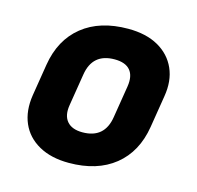

<svg xmlns="http://www.w3.org/2000/svg" viewBox="-88 -652 776 755"><g transform="rotate(15 300.0 -275.0)"><path d="M254 10Q182 10 132 -18Q82 -46 60.5 -95.5Q39 -145 49 -210L70 -340Q87 -445 158.5 -502.5Q230 -560 345 -560Q418 -560 467.5 -532Q517 -504 539 -454.5Q561 -405 550 -340L529 -210Q512 -105 440.5 -47.5Q369 10 254 10ZM275 -120Q365 -120 379 -210L400 -340Q407 -384 387.5 -407Q368 -430 324 -430Q234 -430 220 -340L199 -210Q192 -167 212 -143.5Q232 -120 275 -120Z"/></g></svg>

Font: JetBrains Mono NL ExtraBold
Style: Italic
Weight: 800
Italic angle: -9°
Monospace: yes
Designer: Philipp Nurullin, Konstantin Bulenkov
Foundry: JetBrains
Version: Version 2.305; ttfautohint (v1.8.4.7-5d5b)